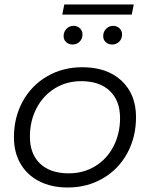

<svg xmlns="http://www.w3.org/2000/svg" viewBox="-20 -829 667 854"><path d="M42 -218Q42 -307 81 -378Q120 -449 189.5 -489.5Q259 -530 346 -530Q456 -530 520.5 -470Q585 -410 585 -308Q585 -219 546 -147.5Q507 -76 437.5 -35.5Q368 5 281 5Q209 5 155 -22.5Q101 -50 71.5 -100.5Q42 -151 42 -218ZM514 -304Q514 -381 468.5 -424.5Q423 -468 341 -468Q276 -468 224 -436Q172 -404 142.5 -347.5Q113 -291 113 -221Q113 -144 158.5 -101Q204 -58 286 -58Q351 -58 403 -89.5Q455 -121 484.5 -177.5Q514 -234 514 -304ZM263 -668Q263 -688 276 -701Q289 -714 307 -714Q324 -714 335.5 -703Q347 -692 347 -676Q347 -656 334 -643.5Q321 -631 303 -631Q286 -631 274.5 -641.5Q263 -652 263 -668ZM439 -668Q439 -688 452 -701Q465 -714 483 -714Q500 -714 511.5 -703Q523 -692 523 -676Q523 -656 510 -643.5Q497 -631 479 -631Q462 -631 450.5 -641.5Q439 -652 439 -668ZM266 -809H575L566 -764H257Z"/></svg>

Font: Montserrat Alternates
Style: Italic
Weight: 400
Italic angle: -11.3°
Designer: Julieta Ulanovsky
Foundry: Julieta Ulanovsky
Version: Version 7.200